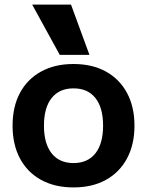

<svg xmlns="http://www.w3.org/2000/svg" viewBox="-20 -810 643 840"><path d="M301.4 10Q219.9 10 159.8 -23Q99.7 -56 67.3 -116.8Q35 -177.7 35 -260Q35 -343 67.3 -403.5Q99.7 -464 159.8 -497Q219.8 -530 301.3 -530Q383.5 -530 443.3 -497Q503 -464 535.6 -403.5Q568.3 -343 568.3 -260Q568.3 -177.7 535.7 -116.8Q503 -56 443.3 -23Q383.7 10 301.4 10ZM301.7 -96.6Q363.7 -96.6 397.4 -139.1Q431 -181.7 431 -260.1Q431 -339 397.4 -381.2Q363.7 -423.4 301.7 -423.4Q239.6 -423.4 206 -381.2Q172.3 -339 172.3 -260.1Q172.3 -181.7 206 -139.1Q239.6 -96.6 301.7 -96.6ZM241.4 -570 120.7 -790H290.6L371.3 -570Z"/></svg>

Font: M PLUS 2 Thin
Style: Regular
Weight: 100
Designer: Coji Morishita
Foundry: UNDERFOREST DESIGN
Version: Version 1.001